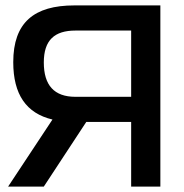

<svg xmlns="http://www.w3.org/2000/svg" viewBox="-20 -690 680 710"><path d="M255 -670C106 -670 29 -607 29 -460C29 -341 77 -271 174 -248L10 0H142L299 -239H465V0H573V-670ZM142 -459C142 -542 182 -577 259 -577H465V-332H259C180 -332 142 -375 142 -459Z"/></svg>

Font: LT Wave Text Medium
Style: Regular
Weight: 500
Designer: Daniel Lyons
Version: Version 2.5 (Glyphs App)